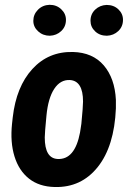

<svg xmlns="http://www.w3.org/2000/svg" viewBox="-20 -749 527 779"><path d="M275.9 -538.1Q356 -536.1 400.9 -483.9Q445.8 -431.6 450.2 -343.8V-309.1Q443.8 -155.8 376.7 -71.5Q309.6 12.7 201.7 9.8Q138.7 8.3 97.7 -24.2Q56.6 -56.6 38.8 -114.3Q21 -171.9 28.8 -246.6L31.7 -272.9Q45.9 -397.5 111.3 -469Q176.8 -540.5 275.9 -538.1ZM161.6 -191.4Q161.6 -106.9 213.4 -104Q283.7 -100.1 304.7 -211.4L310.1 -246.6Q316.9 -316.9 316.9 -336.9Q316.9 -420.9 263.7 -424.3Q225.1 -426.3 200.2 -388.7Q175.3 -351.1 168.5 -280Q161.6 -209 161.6 -191.4ZM115.2 -664.6Q115.2 -690.4 134 -709.5Q152.8 -728.5 181.2 -729.5Q209.5 -729.5 228.5 -711.4Q247.6 -693.4 247.6 -668.5Q247.6 -641.1 228.5 -623Q209.5 -605 182.1 -604Q154.3 -604 134.8 -621.8Q115.2 -639.6 115.2 -664.6ZM347.2 -664.6Q347.2 -691.9 366.2 -710Q385.3 -728 412.6 -729Q441.4 -729 460.2 -711.2Q479 -693.4 479 -668.5Q479 -641.1 460 -623Q440.9 -605 413.6 -604Q384.8 -604 366 -621.8Q347.2 -639.6 347.2 -664.6Z"/></svg>

Font: TypoPRO Roboto
Style: Bold Italic
Weight: 700
Italic angle: -12°
Designer: Google
Version: Version 2.136; 2016